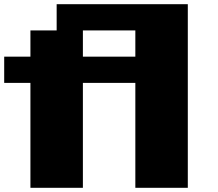

<svg xmlns="http://www.w3.org/2000/svg" viewBox="-20 -1020 1040 915"><path d="M250 -937.5V-1000H562.5H875V-562.5V-125H750H625V-375V-625H500H375V-375V-125H250H125V-375V-625H62.5H0V-687.5V-750H62.5H125V-812.5V-875H187.5H250ZM625 -812.5V-875H500H375V-812.5V-750H500H625Z"/></svg>

Font: Press Start 2P
Style: Regular
Weight: 500
Monospace: yes
Version: Version 2.14